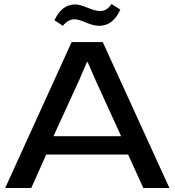

<svg xmlns="http://www.w3.org/2000/svg" viewBox="-20 -939 872 959"><path d="M5.9 0 337.9 -729H493.2L826.2 0H695.8L620.1 -167H210.9L136.2 0ZM247.1 -258.8H585L456.1 -541L418 -628.9H414.1L376 -540ZM252 -837.9Q288.6 -917 356 -917Q378.9 -916.5 418.2 -900.1Q457.5 -883.8 480 -883.8Q514.2 -883.8 537.1 -918.9L581.1 -891.1Q544.9 -810.1 475.1 -810.1Q446.3 -810.5 409.4 -826.4Q372.6 -842.3 353 -842.8Q320.3 -842.8 293.9 -810.1Z"/></svg>

Font: Lumene Sans Expanded Medium
Style: Regular
Weight: 500
Width: 7
Designer: Deni Anggara
Version: Version 1.003;Glyphs 3.1.2 (3151)